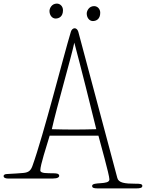

<svg xmlns="http://www.w3.org/2000/svg" viewBox="-70 -992 811 1067"><path d="M205 -931C205 -907 220 -889 239 -889C257 -889 280 -899 280 -935C280 -957 264 -972 246 -972C217 -972 205 -945 205 -931ZM412 -917C412 -893 427 -875 446 -875C464 -875 487 -885 487 -921C487 -943 471 -958 453 -958C424 -958 412 -931 412 -917ZM365 -816C361 -830 351 -835 345 -835C335 -835 327 -826 324 -816C283 -681 172 -241 110 -69C101 -45 90 -34 61 -31C51 -30 -2 -26 -30 -25C-43 -25 -50 -20 -50 -14C-50 -4 -39 0 -27 0H225C251 0 259 -8 259 -15C259 -29 238 -29 225 -29C195 -30 154 -27 154 -45C154 -75 187 -174 206 -238H477C486 -202 538 -20 538 5C538 38 442 16 442 41C442 51 449 55 473 55H686C709 55 721 52 721 41C721 29 704 29 685 29C622 29 589 24 582 -3ZM343 -755C382 -609 433 -405 465 -274C424 -273 381 -272 340 -272C299 -272 259 -273 218 -274C245 -396 326 -673 343 -755Z"/></svg>

Font: Life Savers
Style: Regular
Weight: 400
Designer: Pablo Impallari, Rodrigo Fuenzalida, Brenda Gallo
Foundry: Pablo Impallari, Rodrigo Fuenzalida, Brenda Gallo
Version: Version 3.000